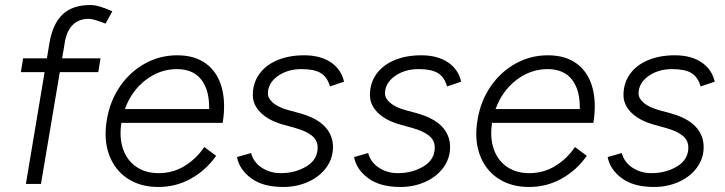

<svg xmlns="http://www.w3.org/2000/svg" viewBox="-20 -732 2883 764"><path d="M339 -712Q356 -712 377 -706Q398 -700 427 -687L400 -638Q352 -657 333 -657Q293 -657 268.5 -632Q244 -607 237 -558L143 0H83L177 -562Q190 -638 229.5 -675Q269 -712 339 -712ZM72 -500H380L371 -445H63Z M405 -254Q417 -329 457 -387.5Q497 -446 556.5 -479Q616 -512 685 -512Q756 -512 801 -478Q846 -444 862.5 -383Q879 -322 866 -243H463Q454 -185 469.5 -139.5Q485 -94 522 -68.5Q559 -43 611 -43Q668 -43 714.5 -71.5Q761 -100 793 -147L840 -112Q800 -55 740.5 -21.5Q681 12 610 12Q538 12 487 -22Q436 -56 414 -116.5Q392 -177 405 -254ZM684 -457Q616 -457 559.5 -413.5Q503 -370 477 -298H812Q814 -372 781.5 -414.5Q749 -457 684 -457Z M923 -107 979 -123Q989 -86 1022 -64.5Q1055 -43 1097 -43Q1155 -43 1199.5 -70Q1244 -97 1244 -145Q1244 -173 1222 -191.5Q1200 -210 1154 -223L1107 -236Q1050 -252 1018 -283Q986 -314 986 -354Q986 -401 1011.5 -437Q1037 -473 1083.5 -492.5Q1130 -512 1190 -512Q1255 -512 1296.5 -484Q1338 -456 1349 -407L1293 -388Q1282 -426 1256 -441.5Q1230 -457 1180 -457Q1124 -457 1085 -429Q1046 -401 1046 -360Q1046 -340 1067.5 -322Q1089 -304 1130 -293L1171 -282Q1240 -263 1272.5 -228.5Q1305 -194 1305 -147Q1305 -102 1278.5 -65.5Q1252 -29 1206.5 -8.5Q1161 12 1107 12Q1026 12 979 -23Q932 -58 923 -107Z M1389 -107 1445 -123Q1455 -86 1488 -64.5Q1521 -43 1563 -43Q1621 -43 1665.5 -70Q1710 -97 1710 -145Q1710 -173 1688 -191.5Q1666 -210 1620 -223L1573 -236Q1516 -252 1484 -283Q1452 -314 1452 -354Q1452 -401 1477.5 -437Q1503 -473 1549.5 -492.5Q1596 -512 1656 -512Q1721 -512 1762.5 -484Q1804 -456 1815 -407L1759 -388Q1748 -426 1722 -441.5Q1696 -457 1646 -457Q1590 -457 1551 -429Q1512 -401 1512 -360Q1512 -340 1533.5 -322Q1555 -304 1596 -293L1637 -282Q1706 -263 1738.5 -228.5Q1771 -194 1771 -147Q1771 -102 1744.5 -65.5Q1718 -29 1672.5 -8.5Q1627 12 1573 12Q1492 12 1445 -23Q1398 -58 1389 -107Z M1880 -254Q1892 -329 1932 -387.5Q1972 -446 2031.5 -479Q2091 -512 2160 -512Q2231 -512 2276 -478Q2321 -444 2337.5 -383Q2354 -322 2341 -243H1938Q1929 -185 1944.5 -139.5Q1960 -94 1997 -68.5Q2034 -43 2086 -43Q2143 -43 2189.5 -71.5Q2236 -100 2268 -147L2315 -112Q2275 -55 2215.5 -21.5Q2156 12 2085 12Q2013 12 1962 -22Q1911 -56 1889 -116.5Q1867 -177 1880 -254ZM2159 -457Q2091 -457 2034.5 -413.5Q1978 -370 1952 -298H2287Q2289 -372 2256.5 -414.5Q2224 -457 2159 -457Z M2398 -107 2454 -123Q2464 -86 2497 -64.5Q2530 -43 2572 -43Q2630 -43 2674.5 -70Q2719 -97 2719 -145Q2719 -173 2697 -191.5Q2675 -210 2629 -223L2582 -236Q2525 -252 2493 -283Q2461 -314 2461 -354Q2461 -401 2486.5 -437Q2512 -473 2558.5 -492.5Q2605 -512 2665 -512Q2730 -512 2771.5 -484Q2813 -456 2824 -407L2768 -388Q2757 -426 2731 -441.5Q2705 -457 2655 -457Q2599 -457 2560 -429Q2521 -401 2521 -360Q2521 -340 2542.5 -322Q2564 -304 2605 -293L2646 -282Q2715 -263 2747.5 -228.5Q2780 -194 2780 -147Q2780 -102 2753.5 -65.5Q2727 -29 2681.5 -8.5Q2636 12 2582 12Q2501 12 2454 -23Q2407 -58 2398 -107Z"/></svg>

Font: Oak Sans Light Italic
Style: Regular
Weight: 400
Italic angle: -9.5°
Foundry: Erik Kennedy, Walven
Version: Version 1.000;Glyphs 3.1.2 (3151)